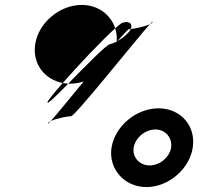

<svg xmlns="http://www.w3.org/2000/svg" viewBox="-20 -752 817 780"><path d="M123 -572C111 -494 160 -429 235 -415C299 -488 397 -591 448 -637C430 -692 379 -732 312 -732C222 -732 136 -659 123 -572ZM173 -336C171 -326 210 -364 257 -412C249 -412 242 -414 235 -415C198 -373 172 -341 173 -336ZM174 -250C174 -248 179 -252 186 -260C180 -257 175 -254 174 -250ZM186 -260C208 -271 256 -280 269 -280C285 -280 535 -594 589 -654C569 -644 529 -636 511 -634C511 -633 510 -631 509 -630C500 -615 479 -597 457 -585C456 -584 455 -582 454 -581V-583C445 -578 436 -575 428 -573C414 -573 326 -482 257 -412H263C282 -412 302 -415 320 -421C262 -351 209 -285 186 -260ZM448 -637C453 -620 456 -602 454 -583C455 -583 456 -585 457 -585C484 -615 501 -634 505 -634H511C520 -655 506 -668 479 -660C475 -660 464 -651 448 -637ZM433 -152C420 -66 485 8 575 8C665 8 750 -66 763 -152C777 -240 714 -312 624 -312C534 -312 447 -240 433 -152ZM589 -654C595 -657 600 -660 600 -663C600 -665 596 -662 589 -654ZM523 -152C529 -191 569 -226 611 -226C653 -226 681 -191 675 -152C669 -114 630 -80 588 -80C546 -80 517 -114 523 -152Z"/></svg>

Font: Ampere
Style: Ita
Weight: 400
Version: Version 1